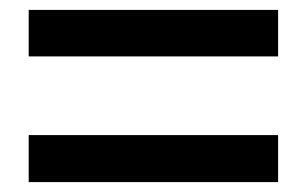

<svg xmlns="http://www.w3.org/2000/svg" viewBox="-20 -567 620 388"><path d="M38 -453V-547H542V-453ZM38 -199V-294H542V-199Z"/></svg>

Font: Noto Sans HK Thin SemiBold
Style: Regular
Weight: 600
Version: Version 2.004-H2;hotconv 1.0.118;makeotfexe 2.5.65603